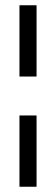

<svg xmlns="http://www.w3.org/2000/svg" viewBox="-20 -640 213 730"><path d="M54 70H119V-201H54ZM54 -349H119V-620H54Z"/></svg>

Font: Charger Static
Style: Regular
Weight: 1000
Designer: Jasper
Foundry: KineticPlasma Fonts/Cannot Into Space Fonts
Version: Version 1.1